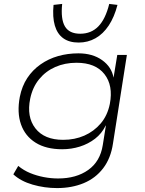

<svg xmlns="http://www.w3.org/2000/svg" viewBox="-20 -772 741 979"><path d="M271 187Q207 187 146.5 169.5Q86 152 48 117L73 74Q101 97 134 110.5Q167 124 203.5 131Q240 138 276 138Q369 138 430 94.5Q491 51 504 -32L520 -132H519Q499 -91 464.5 -64.5Q430 -38 387 -24.5Q344 -11 297 -11Q215 -11 161.5 -44.5Q108 -78 87 -138Q66 -198 81 -278Q92 -333 119 -374Q146 -415 186.5 -443.5Q227 -472 276 -486Q325 -500 380 -500Q452 -500 500.5 -465.5Q549 -431 559 -376L578 -492H627L556 -40Q545 35 506 86Q467 137 406.5 162Q346 187 271 187ZM302 -59Q361 -59 410 -80.5Q459 -102 493.5 -142.5Q528 -183 540 -242Q558 -336 512.5 -394Q467 -452 370 -452Q311 -452 262 -430.5Q213 -409 179.5 -368Q146 -327 134 -269Q115 -176 160.5 -117.5Q206 -59 302 -59ZM381 -555Q333 -555 302.5 -577Q272 -599 259.5 -642Q247 -685 253 -747L297 -752Q289 -675 311 -637.5Q333 -600 389 -600Q445 -600 481.5 -637.5Q518 -675 537 -752L579 -747Q563 -685 534.5 -642Q506 -599 467 -577Q428 -555 381 -555Z"/></svg>

Font: Nunito Sans 7pt SemiExpanded ExtraLight
Style: Italic
Weight: 250
Width: 6
Italic angle: -9°
Designer: Vernon Adams
Foundry: Vernon Adams
Version: Version 3.101;gftools[0.9.27]